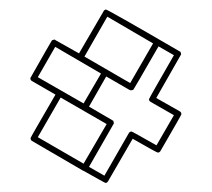

<svg xmlns="http://www.w3.org/2000/svg" viewBox="-20 -808 457 414"><path d="M207.5 -413.6Q206.1 -413.6 159.7 -439.9H159.2L49.3 -503.9Q45.9 -505.9 45.9 -510.3Q45.9 -511.7 99.6 -604L48.8 -633.3Q45.4 -635.3 45.4 -639.6Q90.8 -719.7 91.8 -720.7Q92.8 -721.7 97.2 -722.7L99.1 -722.2V-721.7L150.4 -692.9L203.6 -784.2V-784.7Q204.1 -785.6 208 -787.6Q211.9 -787.6 367.2 -697.3Q368.2 -696.8 368.7 -696.5Q369.1 -696.3 369.4 -695.8Q369.6 -695.3 370.6 -690.9Q370.1 -689.5 316.9 -596.7L367.7 -567.9Q371.1 -565.9 371.1 -561.5Q371.1 -560.1 325.7 -481.9Q323.7 -479 320.3 -479Q317.9 -479 266.1 -508.8L212.9 -417Q210.9 -413.6 207.5 -413.6ZM260.7 -628.9 310.1 -714.4 211.4 -772 162.1 -686ZM160.2 -585 197.8 -649.4 99.1 -707 61.5 -641.6ZM160.2 -455.1 210 -540.5 110.8 -597.7 61.5 -512.2ZM205.1 -429.2 257.8 -521Q259.8 -524.4 263.7 -524.4Q265.1 -524.4 317.4 -494.6L355 -559.6L304.7 -588.4Q301.3 -590.3 301.3 -594.2Q301.3 -595.7 355 -689L321.8 -708Q269 -616.2 268.1 -615.5Q267.1 -614.7 267.1 -614.3Q265.1 -613.3 261.2 -613.3L260.7 -613.8H259.8L209 -643.1L171.9 -578.1L222.2 -548.8Q223.1 -547.9 223.9 -547.9Q224.6 -547.9 225.6 -542L171.9 -448.2Z"/></svg>

Font: 3D Isometric
Style: Regular
Weight: 400
Designer: GGBotNet
Version: 1.10